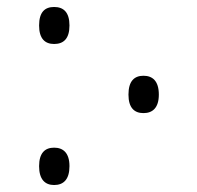

<svg xmlns="http://www.w3.org/2000/svg" viewBox="-20 -524 563 550"><path d="M135 -398C162 -398 179 -413 179 -451C179 -489 162 -504 135 -504C109 -504 92 -490 92 -451C92 -413 109 -398 135 -398ZM391 -200C417 -200 435 -215 435 -253C435 -292 417 -307 391 -307C365 -307 348 -292 348 -253C348 -215 365 -200 391 -200ZM135 6C162 6 179 -10 179 -48C179 -86 161 -101 135 -101C109 -101 92 -86 92 -48C92 -10 109 6 135 6Z"/></svg>

Font: Noto Serif Georgian SemiCondensed Light
Style: Regular
Weight: 300
Width: 4
Designer: Monotype Design Team, Akaki Razmadze
Foundry: Google LLC
Version: Version 2.003